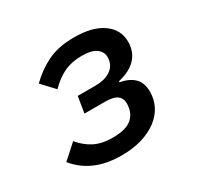

<svg xmlns="http://www.w3.org/2000/svg" viewBox="-122 -669 844 822"><g transform="rotate(-30 300.0 -258.0)"><path d="M259 12Q185 12 130.5 -12Q76 -36 39 -82L109 -145Q138 -110 174.5 -91.5Q211 -73 264 -73Q323 -73 352 -93Q381 -113 387 -149Q388 -154 388.5 -159.5Q389 -165 389 -170Q389 -196 371 -209.5Q353 -223 311 -223H210L223 -303H311Q355 -303 382.5 -320.5Q410 -338 415 -366Q416 -371 416.5 -375Q417 -379 417 -383Q417 -409 394.5 -426Q372 -443 322 -443Q273 -443 235 -425Q197 -407 162 -371L105 -432Q148 -475 202 -501.5Q256 -528 334 -528Q425 -528 475.5 -492Q526 -456 526 -396Q526 -348 496.5 -315.5Q467 -283 407 -269V-264Q452 -256 476 -232Q500 -208 500 -164Q500 -126 483.5 -94Q467 -62 436 -38.5Q405 -15 360.5 -1.5Q316 12 259 12Z"/></g></svg>

Font: IBM Plex Mono Medium
Style: Italic
Weight: 500
Italic angle: -9°
Monospace: yes
Designer: Mike Abbink, Paul van der Laan, Pieter van Rosmalen
Foundry: Bold Monday
Version: Version 2.3